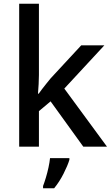

<svg xmlns="http://www.w3.org/2000/svg" viewBox="-20 -780 597 1021"><path d="M187 -381Q187 -362 185.5 -333Q184 -304 182 -282H186Q192 -291 203.5 -306Q215 -321 227.5 -336.5Q240 -352 249 -363L412 -539H535L322 -309L549 0H423L249 -241L187 -189V0H82V-760H187ZM349 70Q340 100 318 143.5Q296 187 268 221H209V209Q216 191 224 164.5Q232 138 238 110Q244 82 246 61H349Z"/></svg>

Font: Noto Sans Myanmar UI Medium
Style: Regular
Weight: 500
Designer: Monotype Design Team
Foundry: Monotype Imaging Inc.
Version: Version 2.103; ttfautohint (v1.8.4.7-5d5b)